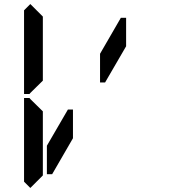

<svg xmlns="http://www.w3.org/2000/svg" viewBox="-20 -975 856 950"><path d="M130 -45 99 -76V-490H126L130 -485L192 -424V-218V-113V-107ZM130 -515 126 -510H99V-924L130 -955L192 -893V-887V-782V-576ZM578 -887H604V-746L500 -567H475V-709ZM341 -291 238 -113H212V-254L316 -433H341Z"/></svg>

Font: DSEG14 Classic
Style: Regular
Weight: 400
Designer: Keshikan(Twitter:@keshinomi_88pro)
Version: Version 0.46